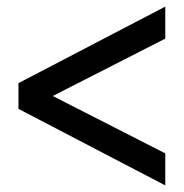

<svg xmlns="http://www.w3.org/2000/svg" viewBox="-20 -647 557 582"><path d="M481 -85 36 -317V-395L481 -627V-530L140 -356L481 -182Z"/></svg>

Font: League Gothic
Style: Regular
Weight: 400
Designer: The League of Moveable Type
Version: Version 2.001